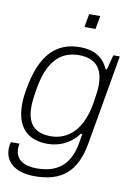

<svg xmlns="http://www.w3.org/2000/svg" viewBox="-98 -781 710 1024"><g transform="rotate(10 257.5 -269.0)"><path d="M287 -648H347L360 -720H300ZM162 182C311 182 389 115 416 -43L500 -526H465L444 -446H437C409 -509 359 -538 283 -538C157 -538 73 -461 40 -270C34 -238 31 -210 31 -184C31 -60 93 0 201 0C257 0 320 -21 367 -84H375C372 -66 369 -49 366 -31C345 86 279 139 167 139C103 139 51 116 51 51C51 43 52 34 54 25H7C3 40 2 54 2 62C2 144 73 182 162 182ZM211 -43C127 -43 82 -84 82 -180C82 -202 84 -226 94 -284C122 -448 200 -495 284 -495C375 -495 416 -447 416 -356C416 -333 413 -307 405 -258C375 -76 275 -43 211 -43Z"/></g></svg>

Font: Archivo Thin
Style: Italic
Weight: 100
Italic angle: -10°
Designer: Hector Gatti
Foundry: Omnibus-Type
Version: Version 2.001